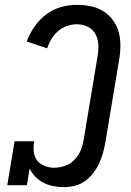

<svg xmlns="http://www.w3.org/2000/svg" viewBox="-20 -763 540 791"><path d="M243 8Q221 8 199 3.5Q177 -1 158.5 -10.5Q140 -20 125.5 -35Q111 -50 102 -69L91 0H10L40 -181H121Q117 -160 119 -139Q121 -118 132.5 -102.5Q144 -87 163.5 -79.5Q183 -72 203 -72Q226 -72 248.5 -80Q271 -88 287.5 -105.5Q304 -123 313 -145Q322 -167 325 -189L382 -531Q386 -555 385 -579Q384 -603 373 -623Q362 -643 341 -653Q320 -663 296 -663Q276 -663 256 -656Q236 -649 219.5 -635Q203 -621 192 -602.5Q181 -584 174 -564L90 -592Q102 -624 122 -653Q142 -682 169.5 -703Q197 -724 230 -733.5Q263 -743 296 -743Q325 -743 353 -737.5Q381 -732 404.5 -717.5Q428 -703 444.5 -681Q461 -659 468.5 -632.5Q476 -606 476 -576.5Q476 -547 471 -518L414 -176Q410 -154 404 -132Q398 -110 388 -89Q378 -68 363.5 -49Q349 -30 329.5 -16.5Q310 -3 287.5 2.5Q265 8 243 8Z"/></svg>

Font: Iosevka Slab Medium
Style: Italic
Weight: 500
Italic angle: -9°
Monospace: yes
Designer: Belleve Invis
Foundry: Belleve Invis
Version: Version 11.1.0; ttfautohint (v1.8.3)